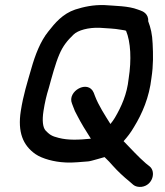

<svg xmlns="http://www.w3.org/2000/svg" viewBox="-20 -668 648 753"><path d="M262.3 -261.9 266.9 -249.8C270.3 -239.1 275.9 -226.8 284 -212.6C297.2 -186.8 316.9 -154.1 336.4 -124.1C288.6 -119.4 247.8 -117.4 209.9 -127.3C182.2 -133.9 173 -141 158 -157C148.2 -169 144.6 -194.6 150.6 -233C155.9 -266.4 161.9 -292.8 171.6 -323.6C182.5 -363.4 197.9 -420.9 212.6 -454.4C226.9 -488.3 244.5 -509.4 268.5 -532.5C285.7 -549.3 326.6 -560.8 371.3 -559C405.7 -556.3 425.4 -556.6 454.8 -551.3C469.3 -549.3 471 -548.6 474.3 -547.4C492.7 -503.4 496.2 -433.9 484.6 -360C484.5 -359.7 484.5 -359.1 484.4 -358.7C478.1 -298.3 456.1 -249.7 430.5 -206.1C425.4 -197.6 420 -190.2 413.1 -181.7C390.6 -217.7 366.6 -254.4 352.7 -290.9L347.7 -304.1C325.6 -357.3 242.3 -310.3 262.3 -261.9ZM561.2 -584.9C563.3 -613.8 539.6 -623.9 531.4 -626.7L520.5 -630.6C483.6 -644.9 432.1 -644.7 390.3 -648C346.1 -649.6 309 -641.4 275 -630.6C225.6 -613.9 195.6 -577.8 169.6 -544.6C138.2 -506 117.6 -451.3 103.1 -400.1C86.4 -341.7 71.7 -296.9 61.6 -233C48.6 -150 69.9 -98.1 118.8 -63.8C146.1 -45 193.7 -32.9 234.4 -31C267.2 -28.6 299.9 -33.7 325.7 -35C336.6 -35.5 389.5 -52.4 390.1 -51.9C403.5 -39.1 413.5 -28.7 422.4 -18.1C443.2 5 464.1 24.4 488.2 44.1L502.9 56.9C510.3 63.3 523.4 66.2 534.9 64.8C579.1 59.4 592.6 5.3 566.9 -15.4L552.1 -27.2C521 -54.2 495.7 -82.7 464.7 -114.4C478.6 -129.8 492.5 -147.3 505.6 -170C537.7 -222.3 565.4 -286.2 574 -362.6C581.7 -412.3 580.7 -455.8 578.6 -497C577 -534.3 571.3 -558 561.2 -584.9Z"/></svg>

Font: Just Breathe
Style: BdObl3
Weight: 400
Foundry: Cannot Into Space Fonts
Version: Version 0.72